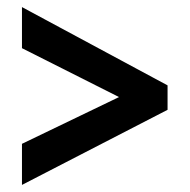

<svg xmlns="http://www.w3.org/2000/svg" viewBox="-20 -596 537 542"><path d="M42 -190 316 -322 42 -460V-576L453 -355V-286L42 -74Z"/></svg>

Font: Noto Sans Gurmukhi Condensed
Style: Bold
Weight: 700
Width: 3
Designer: Jelle Bosma - Monotype Design Team
Foundry: Monotype Imaging Inc.
Version: Version 2.004; ttfautohint (v1.8.4.7-5d5b)